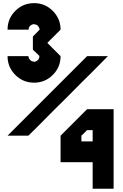

<svg xmlns="http://www.w3.org/2000/svg" viewBox="-20 -853 771 1207"><path d="M158.3 -500Q160 -486.7 169.2 -476.2Q178.3 -465.8 194.2 -465.8V-464.2Q207.5 -465.8 217.5 -475Q227.5 -484.2 227.5 -500H229.2L186.7 -540.8V-623.3L229.2 -666.7Q227.5 -680 218.8 -690Q210 -700 194.2 -700V-701.7Q180.8 -700 170.4 -691.2Q160 -682.5 160 -666.7H27.5Q27.5 -735.8 76.2 -784.6Q125 -833.3 194.2 -833.3Q263.3 -833.3 312.1 -784.2Q360.8 -735 360.8 -666.7L277.5 -583.3L360.8 -500Q360.8 -430.8 312.1 -382.1Q263.3 -333.3 194.2 -333.3Q125 -333.3 76.2 -382.1Q27.5 -430.8 27.5 -500ZM694.2 -166.7V333.3H562.5V166.7H360.8V0L527.5 -166.7ZM562.5 35.8V-35H527.5L491.7 0V35.8ZM325 -166.7Q305.8 -147.5 272.5 -113.8Q239.2 -80 211.2 -52.1Q183.3 -24.2 158.3 0H27.5L527.5 -500H658.3Q639.2 -480.8 605.8 -447.1Q572.5 -413.3 544.6 -385.4Q516.7 -357.5 491.7 -333.3Q472.5 -314.2 439.2 -280.4Q405.8 -246.7 377.9 -218.8Q350 -190.8 325 -166.7Z"/></svg>

Font: 0xA000-Squareish
Style: Squareish-Bold
Weight: 700
Version: Version 0.1